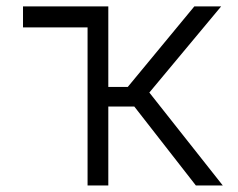

<svg xmlns="http://www.w3.org/2000/svg" viewBox="-20 -565 724 585"><path d="M246.8 0V-481.5H50.1V-545.5H310V-300.1H369.3L572.1 -545.5H653.8L435 -283L658.7 0H576.7L389.2 -240.4H310V0Z"/></svg>

Font: Inter Light BETA
Style: Regular
Weight: 300
Designer: Rasmus Andersson
Foundry: rsms
Version: Version 3.011;git-f93a4a705